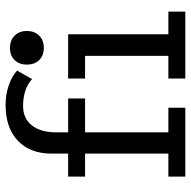

<svg xmlns="http://www.w3.org/2000/svg" viewBox="-18 -680 698 703"><g transform="rotate(-90 331.5 -329.0)"><path d="M120 -489Q120 -568 167 -613Q214 -658 299 -658Q335 -658 368.5 -647Q402 -636 424 -616L393 -561Q357 -594 294 -594Q249 -594 223.5 -562Q198 -530 198 -473V-429H322V-367H198V-62H288V0H36V-62H120V-367H36V-429H120ZM395 -429H557V-62H640V0H395V-62H478V-367H395ZM507 -642Q535 -642 552 -625Q569 -608 569 -580Q569 -552 552 -535Q535 -518 507 -518Q479 -518 462.5 -535Q446 -552 446 -580Q446 -608 462.5 -625Q479 -642 507 -642Z"/></g></svg>

Font: Podkova VF Beta
Style: Regular
Weight: 400
Designer: Ilya Yudin
Foundry: Cyreal (www.cyreal.org)
Version: Version 2.100